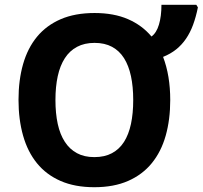

<svg xmlns="http://www.w3.org/2000/svg" viewBox="-20 -780 855 810"><path d="M698.2 -357.9Q698.2 -275.4 679 -207.5Q659.7 -139.6 620.1 -91.3Q580.6 -43 520.3 -16.6Q460 9.8 377.9 9.8Q295.9 9.8 235.6 -16.6Q175.3 -43 136 -91.3Q96.7 -139.6 77.4 -207.8Q58.1 -275.9 58.1 -358.9Q58.1 -441.9 77.4 -509.5Q96.7 -577.1 136.2 -625Q175.8 -672.9 236.1 -699Q296.4 -725.1 378.9 -725.1Q460.4 -725.1 520 -699.2Q579.6 -673.3 619.1 -626Q640.1 -641.1 650.6 -676.3Q661.1 -711.4 661.1 -759.8H808.1L814.9 -749Q806.6 -708 794.4 -675Q782.2 -642.1 764.6 -616.5Q747.1 -590.8 723.4 -571.8Q699.7 -552.7 668 -540Q698.2 -460.9 698.2 -357.9ZM213.9 -357.9Q213.9 -301.8 223.6 -257.1Q233.4 -212.4 253.7 -181.4Q273.9 -150.4 304.7 -133.8Q335.4 -117.2 377.9 -117.2Q421.4 -117.2 452.4 -133.8Q483.4 -150.4 503.2 -181.4Q522.9 -212.4 532.5 -257.1Q542 -301.8 542 -357.9Q542 -414.1 532.5 -458.7Q522.9 -503.4 503.2 -534.7Q483.4 -565.9 452.6 -582.5Q421.9 -599.1 378.9 -599.1Q336.4 -599.1 305.2 -582.5Q273.9 -565.9 253.7 -534.7Q233.4 -503.4 223.6 -458.7Q213.9 -414.1 213.9 -357.9Z"/></svg>

Font: Droid Sans
Style: Bold
Weight: 700
Foundry: Ascender Corporation
Version: Version 1.00 build 112